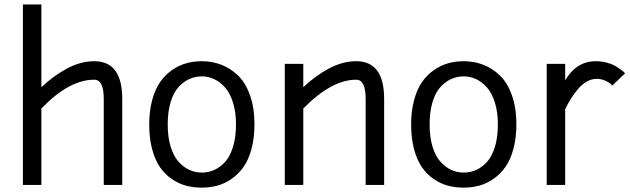

<svg xmlns="http://www.w3.org/2000/svg" viewBox="-20 -840 2859 872"><path d="M168 0H84V-819.8H168V-443.8Q220.2 -494.1 283 -528.1Q345.7 -562 408.2 -562Q535.2 -562 535.2 -391.1V0H451.2V-391.1Q451.2 -478 408.2 -478Q293.5 -478 168 -347.2Z M657.7 -274.9Q657.7 -335.9 671.1 -385.3Q684.6 -434.6 707 -467Q729.5 -499.5 760.5 -521.2Q791.5 -543 825.4 -552.5Q859.4 -562 896.5 -562Q943.4 -562 984.9 -546.1Q1026.4 -530.3 1060.8 -497.3Q1095.2 -464.4 1115.5 -407.2Q1135.7 -350.1 1135.7 -274.9Q1135.7 -213.4 1122.3 -163.8Q1108.9 -114.3 1086.2 -82Q1063.5 -49.8 1032.5 -28.1Q1001.5 -6.3 967.8 2.9Q934.1 12.2 896.5 12.2Q858.9 12.2 825.4 3.4Q792 -5.4 760.7 -26.6Q729.5 -47.9 707 -80.1Q684.6 -112.3 671.1 -162.1Q657.7 -211.9 657.7 -274.9ZM1051.8 -274.9Q1051.8 -330.6 1038.3 -373.8Q1024.9 -417 1002.4 -442.4Q980 -467.8 953.1 -480.5Q926.3 -493.2 896.5 -493.2Q866.7 -493.2 840.1 -481.2Q813.5 -469.2 790.8 -444.6Q768.1 -419.9 754.9 -376.2Q741.7 -332.5 741.7 -274.9Q741.7 -217.8 754.9 -174.3Q768.1 -130.9 790.8 -105.7Q813.5 -80.6 840.1 -68.4Q866.7 -56.2 896.5 -56.2Q926.3 -56.2 953.1 -68.1Q980 -80.1 1002.4 -104.7Q1024.9 -129.4 1038.3 -173.1Q1051.8 -216.8 1051.8 -274.9Z M1357.4 0H1273.4V-549.8H1357.4V-443.8Q1409.7 -494.1 1472.4 -528.1Q1535.2 -562 1597.7 -562Q1724.6 -562 1724.6 -391.1V0H1640.6V-391.1Q1640.6 -478 1597.7 -478Q1485.8 -478 1357.4 -347.2Z M1847.2 -274.9Q1847.2 -335.9 1860.6 -385.3Q1874 -434.6 1896.5 -467Q1918.9 -499.5 1950 -521.2Q1981 -543 2014.9 -552.5Q2048.8 -562 2085.9 -562Q2132.8 -562 2174.3 -546.1Q2215.8 -530.3 2250.2 -497.3Q2284.7 -464.4 2304.9 -407.2Q2325.2 -350.1 2325.2 -274.9Q2325.2 -213.4 2311.8 -163.8Q2298.3 -114.3 2275.6 -82Q2252.9 -49.8 2221.9 -28.1Q2190.9 -6.3 2157.2 2.9Q2123.5 12.2 2085.9 12.2Q2048.3 12.2 2014.9 3.4Q1981.4 -5.4 1950.2 -26.6Q1918.9 -47.9 1896.5 -80.1Q1874 -112.3 1860.6 -162.1Q1847.2 -211.9 1847.2 -274.9ZM2241.2 -274.9Q2241.2 -330.6 2227.8 -373.8Q2214.4 -417 2191.9 -442.4Q2169.4 -467.8 2142.6 -480.5Q2115.7 -493.2 2085.9 -493.2Q2056.2 -493.2 2029.5 -481.2Q2002.9 -469.2 1980.2 -444.6Q1957.5 -419.9 1944.3 -376.2Q1931.2 -332.5 1931.2 -274.9Q1931.2 -217.8 1944.3 -174.3Q1957.5 -130.9 1980.2 -105.7Q2002.9 -80.6 2029.5 -68.4Q2056.2 -56.2 2085.9 -56.2Q2115.7 -56.2 2142.6 -68.1Q2169.4 -80.1 2191.9 -104.7Q2214.4 -129.4 2227.8 -173.1Q2241.2 -216.8 2241.2 -274.9Z M2462.9 -549.8H2546.9V-475.1Q2597.7 -562 2686 -562Q2710 -562 2732.7 -556.4Q2755.4 -550.8 2770.3 -542.5Q2785.2 -534.2 2796.6 -526.1Q2808.1 -518.1 2813.5 -512.7L2818.8 -506.8L2760.7 -451.2Q2757.8 -454.6 2752.7 -459.7Q2747.6 -464.8 2729.2 -473.4Q2710.9 -481.9 2689.9 -481.9Q2667 -481.9 2645 -469.5Q2623 -457 2605 -435.5Q2586.9 -414.1 2573 -391.8Q2559.1 -369.6 2546.9 -344.2V0H2462.9Z"/></svg>

Font: Junction Regular
Style: Regular
Weight: 500
Designer: Caroline Hadilaksono
Foundry: Caroline Hadilaksono
Version: Version 1.056